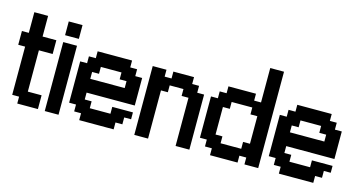

<svg xmlns="http://www.w3.org/2000/svg" viewBox="-74 -1023 2549 1347"><g transform="rotate(15 1200.0 -349.5)"><path d="M50 -500H0V-400H50V-50H100V0H250V-100H150V-400H250V-500H150V-650H50Z M400 1V-500H300V1ZM300 -550H400V-650H300Z M550 -350H600V-400H750V-350H800V-300H550ZM500 -450V-400H450V-100H500V-50H550V0H800V-50H850V-100H900V-150H750V-100H600V-150H550V-200H900V-400H850V-450H800V-500H550V-450Z M1250 -350V0H1350V-400H1300V-450H1250V-500H1100V-450H1050V-500H950V0H1050V-350H1100V-400H1200V-350Z M1500 -150V-350H1550V-400H1700V-350H1750V-150H1700V-100H1550V-150ZM1850 0V-700H1750V-450H1700V-500H1500V-450H1450V-400H1400V-100H1450V-50H1500V0H1700V-50H1750V0Z M2000 -350H2050V-400H2200V-350H2250V-300H2000ZM1950 -450V-400H1900V-100H1950V-50H2000V0H2250V-50H2300V-100H2350V-150H2200V-100H2050V-150H2000V-200H2350V-400H2300V-450H2250V-500H2000V-450Z"/></g></svg>

Font: Analogue OS
Style: Regular
Weight: 400
Designer: AbFarid
Version: Version 1.000